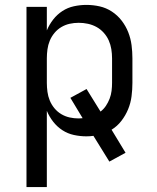

<svg xmlns="http://www.w3.org/2000/svg" viewBox="-20 -548 640 783"><path d="M88 215V-520H171V-424Q181 -448 197 -468.5Q213 -489 234.5 -503Q256 -517 281.5 -522.5Q307 -528 332 -528Q360 -528 386.5 -522Q413 -516 436 -501Q459 -486 476 -464Q493 -442 503 -416.5Q513 -391 516.5 -364Q520 -337 520 -310V-210Q520 -183 516.5 -155.5Q513 -128 502.5 -102.5Q492 -77 475 -55Q458 -33 435 -19L492 75L426 111L361 6Q354 7 347 7.5Q340 8 332 8Q307 8 281.5 2.5Q256 -3 234.5 -17Q213 -31 197 -51.5Q181 -72 171 -96V215ZM301 -65Q305 -65 309 -65.5Q313 -66 317 -66L267 -149L333 -185L390 -93Q403 -103 412 -116.5Q421 -130 427 -145.5Q433 -161 435 -177.5Q437 -194 437 -210V-310Q437 -329 434 -347.5Q431 -366 423.5 -383Q416 -400 403 -414.5Q390 -429 373.5 -438Q357 -447 338.5 -451Q320 -455 301 -455Q282 -455 264 -451Q246 -447 230 -437.5Q214 -428 202 -413.5Q190 -399 183 -382Q176 -365 173.5 -346.5Q171 -328 171 -310V-210Q171 -192 173.5 -173.5Q176 -155 183 -138Q190 -121 202 -106.5Q214 -92 230 -82.5Q246 -73 264 -69Q282 -65 301 -65Z"/></svg>

Font: Iosevka Meiseki Sans
Style: Regular
Weight: 400
Monospace: yes
Designer: Belleve Invis
Foundry: Belleve Invis
Version: Version 11.2.6; ttfautohint (v1.8.4)